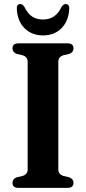

<svg xmlns="http://www.w3.org/2000/svg" viewBox="-20 -910 416 930"><path d="M262.5 -89Q262.5 -65.5 288 -57.5L316 -51Q336 -43 336 -24.5Q336 0 307 0H69.5Q40.5 0 40.5 -24.5Q40.5 -43 60.5 -51L88.5 -57.5Q114 -65.5 114 -89V-611.5Q114 -634.5 89 -642.5L60.5 -649Q40.5 -657 40.5 -675.5Q40.5 -700 69.5 -700H307Q336 -700 336 -675.5Q336 -657 316 -649L287.5 -642.5Q262.5 -634.5 262.5 -611.5ZM188.5 -815.5Q249.5 -815.5 277.5 -875.5Q287 -890.5 297.5 -890.5Q317.5 -890.5 315.5 -864Q311 -805.5 276.5 -772Q242 -738.5 188.5 -738.5Q135 -738.5 100.2 -772Q65.5 -805.5 61.5 -864Q59 -890.5 79 -890.5Q89.5 -890.5 99 -875.5Q114 -844 135.8 -829.8Q157.5 -815.5 188.5 -815.5Z"/></svg>

Font: Fraunces 72pt Soft SemiBold
Style: Regular
Weight: 600
Version: Version 1.000;[b76b70a41]